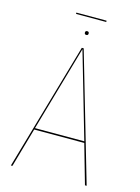

<svg xmlns="http://www.w3.org/2000/svg" viewBox="-126 -919 721 989"><g transform="rotate(15 234.5 -424.0)"><path d="M368 -210H101L41 0H33L229 -680H239L437 0H428ZM366 -218 234 -674 103 -218ZM244 -760Q244 -750 234 -750Q224 -750 224 -760Q224 -770 234 -770Q244 -770 244 -760ZM155 -841V-848H316V-841Z"/></g></svg>

Font: Fira Sans Compressed Eight
Style: Regular
Weight: 100
Width: 1
Designer: bBox Type GmbH & Carrois Corporate GbR & Edenspiekermann AG
Foundry: bBox Type GmbH & Carrois Corporate GbR & Edenspiekermann AG
Version: Version 4.301